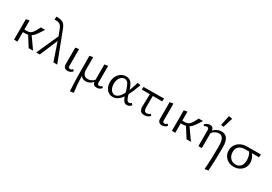

<svg xmlns="http://www.w3.org/2000/svg" viewBox="42 -1865 4688 3307"><g transform="rotate(30 2386.5 -211.0)"><path d="M304 -219 459 0H371L247 -196Q219 -189 180 -189H147V0H80V-409L147 -420V-241H192Q242 -241 272 -261Q302 -281 331 -331L375 -414H460L386 -303Q344 -243 304 -219Z M863 0 742 -356 591 0H521L715 -433L668 -555Q648 -607 621 -627Q594 -647 548 -649L510 -650L515 -711L553 -709Q620 -704 655.5 -677.5Q691 -651 717 -582L939 0Z M1062 -80V-409L1132 -420V-91Q1130 -44 1168 -44Q1197 -44 1217 -71L1242 -43Q1228 -21 1202.5 -8Q1177 5 1146 5Q1105 5 1083.5 -17Q1062 -39 1062 -80Z M1820 -43Q1806 -21 1780.5 -8Q1755 5 1724 5Q1651 5 1642 -62Q1614 -29 1578.5 -12Q1543 5 1505 5Q1474 5 1447.5 -7Q1421 -19 1404 -44Q1407 123 1429 278L1358 289Q1348 134 1345.5 -21Q1343 -176 1343 -409L1412 -420V-174Q1412 -114 1439.5 -80Q1467 -46 1517 -46Q1549 -46 1583.5 -60.5Q1618 -75 1641 -104V-409L1710 -420V-91Q1710 -44 1746 -44Q1776 -44 1795 -71Z M2409 -40Q2396 -21 2372.5 -8Q2349 5 2324 5Q2285 5 2261 -24.5Q2237 -54 2219 -107Q2141 5 2041 5Q1992 5 1954.5 -21Q1917 -47 1896 -92.5Q1875 -138 1875 -195Q1875 -259 1901 -310Q1927 -361 1972 -390Q2017 -419 2071 -419Q2139 -419 2176 -374Q2213 -329 2237 -246Q2266 -317 2297 -421L2358 -409Q2303 -256 2258 -171Q2275 -109 2292 -79Q2309 -49 2337 -49Q2349 -49 2361.5 -55Q2374 -61 2383 -72ZM2201 -169 2192 -203Q2169 -285 2141.5 -328.5Q2114 -372 2067 -372Q2034 -372 2006.5 -350.5Q1979 -329 1963 -290.5Q1947 -252 1947 -203Q1947 -134 1977.5 -88Q2008 -42 2058 -42Q2134 -42 2201 -169Z M2635 -356 2633 -121Q2633 -89 2646 -66.5Q2659 -44 2691 -44Q2709 -44 2727 -51.5Q2745 -59 2757 -73L2784 -44Q2765 -22 2735.5 -8.5Q2706 5 2670 5Q2611 5 2589.5 -30Q2568 -65 2569 -111L2576 -356L2414 -357L2419 -411L2826 -414L2821 -355Z M2939 -80V-409L3009 -420V-91Q3007 -44 3045 -44Q3074 -44 3094 -71L3119 -43Q3105 -21 3079.5 -8Q3054 5 3023 5Q2982 5 2960.5 -17Q2939 -39 2939 -80Z M3444 -219 3599 0H3511L3387 -196Q3359 -189 3320 -189H3287V0H3220V-409L3287 -420V-241H3332Q3382 -241 3412 -261Q3442 -281 3471 -331L3515 -414H3600L3526 -303Q3484 -243 3444 -219Z M3955 -504 3903 -512 3944 -711 4016 -699ZM4122 -194Q4122 69 4107 277L4036 289Q4053 102 4053 -172Q4053 -274 4027 -321Q4001 -368 3947 -368Q3910 -368 3874 -349Q3838 -330 3815 -299V0H3747V-318Q3747 -364 3710 -364Q3680 -364 3657 -347L3639 -372Q3659 -393 3685 -406Q3711 -419 3737 -419Q3807 -419 3814 -350Q3846 -384 3887 -401.5Q3928 -419 3971 -419Q4122 -419 4122 -194Z M4746 -355Q4699 -356 4605 -356Q4631 -326 4648 -286Q4665 -246 4665 -199Q4665 -139 4636 -92.5Q4607 -46 4557.5 -20.5Q4508 5 4448 5Q4387 5 4338.5 -21.5Q4290 -48 4262.5 -95Q4235 -142 4235 -199Q4235 -260 4266 -309Q4297 -358 4352 -385.5Q4407 -413 4478 -413L4751 -414ZM4550 -356H4474Q4393 -356 4350.5 -318.5Q4308 -281 4308 -211Q4308 -137 4350 -91Q4392 -45 4458 -45Q4519 -45 4555.5 -86.5Q4592 -128 4592 -207Q4592 -252 4580.5 -290.5Q4569 -329 4550 -356Z"/></g></svg>

Font: Ysabeau Infant
Style: Regular
Weight: 400
Designer: Christian Thalmann (Catharsis Fonts)
Version: Version 0.003